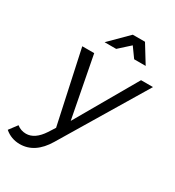

<svg xmlns="http://www.w3.org/2000/svg" viewBox="-310 -873 1091 1198"><g transform="rotate(30 236.0 -274.0)"><path d="M476 -526.5H562L199.5 78Q128 197.5 19.5 197.5Q-43 197.5 -89.5 157.5L-45.5 99Q-17 122 20.5 122Q83.5 122 135 43.5L165.5 -4L52.5 -526.5H138.5L223 -87ZM160.5 -618 289.5 -746.5H377.5L456.5 -618H373.5L322.5 -689L244 -618Z"/></g></svg>

Font: Argentum Sans Light
Style: Italic
Weight: 300
Italic angle: -11.3°
Designer: Julieta Ulanovsky (font), Owen Earl (portions from Jones font), Cristiano Sobral (main changes and remaster)
Foundry: Julieta Ulanovsky (font), Owen Earl (portions from Jones font), Cristiano Sobral (main changes and remaster)
Version: Version 3.127